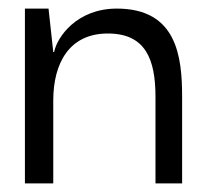

<svg xmlns="http://www.w3.org/2000/svg" viewBox="-20 -427 486 447"><path d="M104 0V-193C104 -281 142 -349 231 -349C319 -349 342 -289 342 -201V0H404V-201C404 -295 392 -407 252 -407C159 -407 113 -341 106 -306H104L93 -407H38V0Z"/></svg>

Font: OSH Darker Grotesque Medium
Style: Regular
Weight: 500
Designer: Gabriel Lam
Foundry: TypeRant
Version: Version 1.000;Glyphs 3.1.1 (3148)